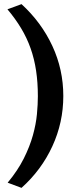

<svg xmlns="http://www.w3.org/2000/svg" viewBox="-20 -791 367 928"><path d="M84 -771Q180 -683 233 -569Q286 -455 286 -327Q286 -199 233 -84Q180 31 84 117L17 92Q66 33 95 -25Q124 -83 139 -137Q154 -191 158.5 -239Q163 -287 163 -326Q163 -392 154.5 -449Q146 -506 128 -557Q110 -608 82 -654.5Q54 -701 16 -746Z"/></svg>

Font: Quattrocento Sans
Style: Bold
Weight: 700
Designer: Pablo Impallari
Foundry: Pablo Impallari, Igino Marini, Brenda Gallo
Version: Version 2.000